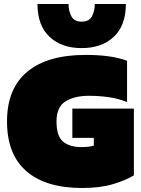

<svg xmlns="http://www.w3.org/2000/svg" viewBox="-20 -928 703 958"><path d="M387 -688Q287 -688 227 -744.5Q167 -801 167 -908H322Q322 -874 336 -847Q350 -820 387 -820Q425 -820 439 -847Q453 -874 453 -908H608Q608 -801 548 -744.5Q488 -688 387 -688ZM390 10Q208 10 111.5 -74Q15 -158 15 -322Q15 -486 116 -570Q217 -654 407 -654Q469 -654 518.5 -647.5Q568 -641 614 -625V-419Q568 -437 520.5 -443.5Q473 -450 423 -450Q353 -450 307.5 -422.5Q262 -395 262 -322Q262 -249 294.5 -221.5Q327 -194 388 -194Q420 -194 448 -201V-240H341V-386H648V-53Q607 -28 543 -9Q479 10 390 10Z"/></svg>

Font: Boz Display
Style: Regular
Weight: 900
Version: Version 2.000; ttfautohint (v1.8.3)